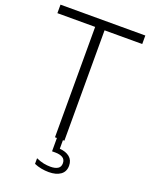

<svg xmlns="http://www.w3.org/2000/svg" viewBox="-171 -829 881 1123"><g transform="rotate(20 269.5 -268.0)"><path d="M240.5 0V-687H5.5V-740H533.5V-687H299V0ZM275 204Q252 204 228.2 199.5Q204.5 195 184 186V151Q210 162.5 231.5 166.8Q253 171 273.5 171Q302.5 171 319.2 160.8Q336 150.5 336 127.5Q336 104 319 93.5Q302 83 272.5 83H252.5V-10H290V53.5Q328.5 56 351.8 75Q375 94 375 128.5Q375 165.5 348 184.8Q321 204 275 204Z"/></g></svg>

Font: Encode Sans SmCnd Lt
Style: Regular
Weight: 300
Width: 4
Designer: Multiple Designers
Foundry: Impallari Type
Version: Version 3.002; ttfautohint (v1.8.3) -l 8 -r 50 -G 200 -x 14 